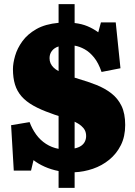

<svg xmlns="http://www.w3.org/2000/svg" viewBox="-20 -824 655 934"><path d="M265 90V8Q229 1 197.5 -13Q166 -27 143 -45L131 6H47L34 -215L124 -230Q136 -197 156 -169.5Q176 -142 204 -124Q232 -106 265 -100V-260Q256 -263 246 -266Q236 -269 227 -273Q178 -290 142.5 -310Q107 -330 85 -355Q63 -380 53 -412.5Q43 -445 43 -488Q43 -516 53.5 -552.5Q64 -589 89 -623.5Q114 -658 157 -682.5Q200 -707 265 -713V-804H343V-712Q378 -708 405.5 -696.5Q433 -685 458 -667L471 -715H543L566 -492L474 -474Q459 -518 437.5 -544.5Q416 -571 391.5 -584.5Q367 -598 343 -602V-446Q347 -445 353 -443.5Q359 -442 363 -440Q408 -427 448.5 -411Q489 -395 521 -370.5Q553 -346 571 -309Q589 -272 589 -216Q589 -160 568 -118Q547 -76 511.5 -47Q476 -18 432 -3Q388 12 343 14V90ZM343 -102Q362 -106 374.5 -114.5Q387 -123 393 -135.5Q399 -148 399 -162Q399 -178 393 -190Q387 -202 374.5 -212.5Q362 -223 343 -232ZM265 -478V-598Q245 -592 233 -577Q221 -562 221 -541Q221 -527 226 -516Q231 -505 240.5 -495.5Q250 -486 265 -478Z"/></svg>

Font: Literata ExtraBold
Style: Regular
Weight: 800
Designer: Latin by Veronika Burian and Jose Scaglione. Greek by Irene Vlachou. Cyrillic by Vera Evstafieva.
Foundry: TypeTogether
Version: Version 3.103;gftools[0.9.29]